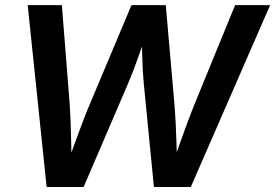

<svg xmlns="http://www.w3.org/2000/svg" viewBox="-20 -748 1101 768"><path d="M166.5 0 90.8 -727.5H227.5L258.3 -337.4Q261.2 -295.9 262.7 -252Q264.2 -208 265.1 -164.1Q266.1 -120.1 266.6 -77.1H244.1Q259.3 -120.1 275.1 -164.1Q291 -208 307.6 -252Q324.2 -295.9 341.8 -337.4L505.9 -727.5H643.1L677.2 -337.4Q680.7 -295.9 682.9 -252Q685.1 -208 686.3 -164.1Q687.5 -120.1 689 -77.1H665Q680.2 -120.1 695.8 -164.1Q711.4 -208 727.5 -252Q743.7 -295.9 760.7 -337.4L920.4 -727.5H1060.5L743.2 0H595.7L555.2 -412.6Q550.3 -462.9 549.1 -520.5Q547.9 -578.1 545.4 -645H577.6Q553.7 -579.1 533.7 -521.5Q513.7 -463.9 491.7 -412.6L314.5 0Z"/></svg>

Font: Inter 24pt SemiBold
Style: Italic
Weight: 600
Italic angle: -9.3988°
Designer: Rasmus Andersson
Foundry: rsms
Version: Version 4.001;git-66647c0bb